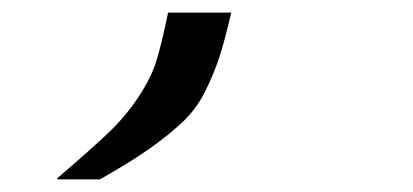

<svg xmlns="http://www.w3.org/2000/svg" viewBox="-20 -140 654 304"><path d="M70.8 144V142.1Q125.5 95.2 152.1 69.8Q178.7 44.4 199 13.9Q219.2 -16.6 227.5 -43.2Q235.8 -69.8 246.1 -120.1H346.2Q335.4 -73.7 326.2 -46.1Q316.9 -18.6 303.2 7.8Q289.6 34.2 267.8 54.4Q246.1 74.7 216.3 95.7Q186.5 116.7 138.2 144Z"/></svg>

Font: IntelOne Mono Light
Style: Italic
Weight: 300
Italic angle: -16°
Designer: Fred Shallcrass
Foundry: Frere-Jones Type LLC
Version: Version 1.200;hotconv 1.1.0;makeotfexe 2.6.0;FJTRelease1.2